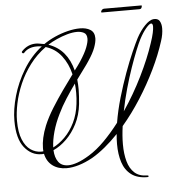

<svg xmlns="http://www.w3.org/2000/svg" viewBox="-64 -916 1041 1119"><g transform="rotate(-5 457.0 -356.0)"><path d="M753 144Q694 144 658.5 117Q623 90 608 43.5Q593 -3 593 -63Q593 -92 596 -122Q558 -82 518.5 -49.5Q479 -17 441 5Q399 28 360.5 39.5Q322 51 289 51Q240 51 207 26.5Q174 2 164 -44Q160 -43 156.5 -43Q153 -43 149 -43Q91 -43 50 -94Q9 -145 9 -250Q9 -317 31 -394.5Q53 -472 97 -545Q141 -618 206 -669Q203 -669 200 -669.5Q197 -670 194 -670Q190 -671 185 -671Q180 -671 175 -671Q154 -671 134.5 -664Q115 -657 100 -640Q98 -638 95 -638Q91 -638 88 -642Q85 -646 89 -650Q124 -688 173 -688Q178 -688 183 -687.5Q188 -687 193 -686L222 -681Q252 -702 289 -718.5Q326 -735 364.5 -744.5Q403 -754 436 -754Q473 -754 497 -739Q521 -724 521 -689Q521 -667 509 -634.5Q497 -602 468 -559Q457 -542 437.5 -516Q418 -490 395 -458Q398 -430 398 -400Q398 -380 396.5 -359Q395 -338 393 -315Q386 -251 360 -200Q334 -149 297.5 -113.5Q261 -78 221 -60Q223 -17 242 9Q261 35 300 35Q323 35 354 24Q385 13 424 -11Q471 -40 516 -85.5Q561 -131 604 -187Q616 -259 637.5 -332.5Q659 -406 683.5 -473Q708 -540 730.5 -591Q753 -642 767 -669Q789 -710 816.5 -738.5Q844 -767 866 -770Q893 -773 903.5 -756Q914 -739 914 -713Q914 -678 901 -639Q876 -560 835.5 -476.5Q795 -393 744 -313Q693 -233 635 -165Q631 -137 629 -110.5Q627 -84 627 -59Q627 -3 639 40.5Q651 84 678.5 109Q706 134 752 134Q760 134 760 139Q760 144 753 144ZM649 -250Q712 -343 762 -444.5Q812 -546 840 -632Q852 -667 857 -690.5Q862 -714 862 -727Q862 -746 852 -746Q842 -746 822 -722.5Q802 -699 782 -661Q771 -640 754 -598Q737 -556 717.5 -500Q698 -444 680 -380Q662 -316 649 -250ZM385 -512Q396 -526 405 -539Q414 -552 421 -562Q451 -608 463 -639.5Q475 -671 475 -690Q475 -717 457.5 -726Q440 -735 418 -735Q391 -735 359.5 -726Q328 -717 298 -703.5Q268 -690 245 -675Q300 -656 334.5 -615Q369 -574 385 -512ZM149 -58Q152 -58 155 -58Q158 -58 162 -59Q161 -64 161 -69Q161 -74 161 -79Q161 -105 168 -137.5Q175 -170 190 -207Q210 -255 241.5 -305.5Q273 -356 307 -404Q341 -452 370 -491Q355 -554 319.5 -600Q284 -646 228 -663Q174 -624 135 -572Q96 -520 71.5 -463Q47 -406 35.5 -350.5Q24 -295 24 -250Q24 -182 41.5 -139.5Q59 -97 87.5 -77.5Q116 -58 149 -58ZM221 -76Q257 -94 290.5 -127.5Q324 -161 347.5 -209Q371 -257 378 -317Q380 -334 381 -349.5Q382 -365 382 -381Q382 -411 379 -436Q351 -397 323 -353.5Q295 -310 275 -268Q250 -218 236 -167.5Q222 -117 221 -76ZM571 -835Q568 -835 568 -839Q568 -844 573.5 -850Q579 -856 586 -856H805Q807 -856 807 -853Q807 -847 803.5 -841Q800 -835 792 -835Z"/></g></svg>

Font: Mea Culpa
Style: Regular
Weight: 400
Designer: Robert E. Leuschke
Foundry: Robert E. Leuschke
Version: Version 1.010; ttfautohint (v1.8.3)